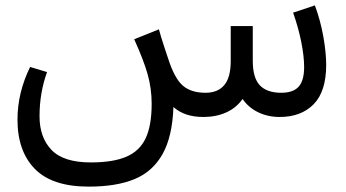

<svg xmlns="http://www.w3.org/2000/svg" viewBox="-20 -435 1288 714"><path d="M1193 -194Q1193 -95 1146.5 -47.5Q1100 0 1020 0Q976 0 940 -17.5Q904 -35 882 -67Q859 -34 821.5 -17Q784 0 736 0Q666 0 625 -37Q621 73 584.5 138Q548 203 480.5 231Q413 259 310 259Q174 259 109.5 193Q45 127 45 10Q45 -90 92 -186L155 -167Q127 -90 127 -3Q127 76 171.5 122.5Q216 169 318 169Q401 169 450.5 147.5Q500 126 522 78.5Q544 31 544 -49Q544 -106 529 -159Q514 -212 479 -289L571 -326Q577 -302 593 -254L605 -218Q629 -143 660 -116.5Q691 -90 744 -90Q790 -90 814 -118.5Q838 -147 838 -208V-338H920V-209Q920 -145 946.5 -117.5Q973 -90 1026 -90Q1070 -90 1090.5 -112.5Q1111 -135 1111 -186Q1111 -225 1100.5 -278Q1090 -331 1070 -388L1151 -415Q1172 -358 1182.5 -298.5Q1193 -239 1193 -194Z"/></svg>

Font: FiraGO
Style: Regular
Weight: 400
Designer: bBox Type
Foundry: bBox Type GmbH
Version: Version 1.001;April 20, 2020;FontCreator 12.0.0.2555 64-bit